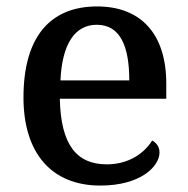

<svg xmlns="http://www.w3.org/2000/svg" viewBox="-20 -567 585 597"><path d="M292 10C418 10 476 -50 476 -93C476 -112 464 -125 453 -130C429 -91 381 -56 312 -56C218 -56 169 -117 166 -260H497V-307C497 -465 415 -547 282 -547C135 -547 53 -451 53 -264C53 -91 140 10 292 10ZM382 -317H168C173 -429 212 -490 281 -490C355 -490 382 -421 382 -317Z"/></svg>

Font: Noto Serif Malayalam Medium
Style: Regular
Weight: 500
Designer: Indian type Foundry, Jelle Bosma, Monotype Design Team
Foundry: Monotype Imaging Inc.
Version: Version 2.104